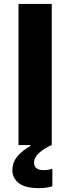

<svg xmlns="http://www.w3.org/2000/svg" viewBox="-20 -733 354 970"><path d="M73.5 0V-713H241.5V0ZM177.5 217.5Q106.5 217.5 74.5 191.8Q42.5 166 42.5 127.5Q42.5 87 68.2 56.5Q94 26 133.5 5V-24L210.5 -32.5L241 0Q202 17 177 40Q152 63 152 89Q152 126.5 202 126.5Q217 126.5 227.5 124Q238 121.5 244.5 119.5V208Q233.5 212 215.5 214.8Q197.5 217.5 177.5 217.5Z"/></svg>

Font: Heraclito
Style: Bold
Weight: 700
Designer: Kostas Bartsokas (font) & Cristiano Sobral (main changes)
Foundry: Kostas Bartsokas (font) & Cristiano Sobral (main changes)
Version: Version 1.00;July 8, 2020;FontCreator 13.0.0.2655 64-bit